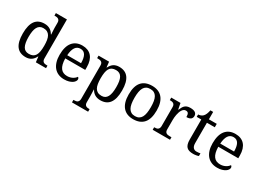

<svg xmlns="http://www.w3.org/2000/svg" viewBox="-30 -1645 3757 2770"><g transform="rotate(30 1849.0 -260.0)"><path d="M505.9 -109.9Q505.9 -87.9 512.5 -74.5Q519 -61 530.3 -53.7Q541.5 -46.4 556.4 -44.2Q571.3 -42 587.9 -42H596.2V0H426.8L416 -89.8H412.1Q400.9 -66.9 386.5 -48.6Q372.1 -30.3 353.5 -17.3Q335 -4.4 311.5 2.7Q288.1 9.8 258.8 9.8Q209.5 9.8 171.4 -6.6Q133.3 -22.9 107.4 -56.9Q81.5 -90.8 68.4 -143.1Q55.2 -195.3 55.2 -267.1Q55.2 -339.4 68.4 -392.1Q81.5 -444.8 107.4 -479Q133.3 -513.2 171.4 -529.5Q209.5 -545.9 258.8 -545.9Q287.6 -545.9 311 -539.6Q334.5 -533.2 353.3 -521.5Q372.1 -509.8 386.7 -493.7Q401.4 -477.5 412.1 -458H418Q416.5 -482.4 415 -503.9Q414.1 -522.5 413.1 -540.8Q412.1 -559.1 412.1 -567.9V-649.9Q412.1 -671.9 405.5 -685.3Q398.9 -698.7 387.7 -706.1Q376.5 -713.4 361.6 -715.6Q346.7 -717.8 330.1 -717.8H321.8V-759.8H505.9ZM275.9 -54.2Q314.9 -54.2 341.1 -67.1Q367.2 -80.1 383.1 -106.4Q398.9 -132.8 405.5 -172.9Q412.1 -212.9 412.1 -267.1Q412.1 -319.3 405.5 -359.4Q398.9 -399.4 383.1 -426.5Q367.2 -453.6 340.8 -467.8Q314.5 -481.9 274.9 -481.9Q242.2 -481.9 218.8 -467.8Q195.3 -453.6 180.4 -426.3Q165.5 -398.9 158.7 -358.6Q151.9 -318.4 151.9 -266.1Q151.9 -159.7 180.7 -106.9Q209.5 -54.2 275.9 -54.2Z M888.7 -492.2Q833 -492.2 803 -447Q772.9 -401.9 767.6 -314.9H997.6Q997.6 -354.5 991.7 -387.2Q985.8 -419.9 973.1 -443.4Q960.4 -466.8 939.7 -479.5Q918.9 -492.2 888.7 -492.2ZM900.9 9.8Q846.7 9.8 803.5 -8.5Q760.3 -26.9 730.5 -62Q700.7 -97.2 684.8 -148.2Q668.9 -199.2 668.9 -264.2Q668.9 -404.3 726.6 -475.1Q784.2 -545.9 890.6 -545.9Q939 -545.9 977.5 -530.8Q1016.1 -515.6 1043 -485.6Q1069.8 -455.6 1084.2 -410.9Q1098.6 -366.2 1098.6 -307.1V-261.2H765.6Q766.6 -206.5 776.6 -167.2Q786.6 -127.9 805.4 -102.5Q824.2 -77.1 851.6 -65.2Q878.9 -53.2 914.6 -53.2Q940.4 -53.2 962.6 -59.1Q984.9 -64.9 1002.9 -74.7Q1021 -84.5 1034.9 -96.9Q1048.8 -109.4 1057.6 -123Q1064.5 -120.1 1070.6 -110.8Q1076.7 -101.6 1076.7 -88.9Q1076.7 -73.7 1065.9 -56.4Q1055.2 -39.1 1033.2 -24.4Q1011.2 -9.8 978.3 0Q945.3 9.8 900.9 9.8Z M1486.8 -481.9Q1447.8 -481.9 1421.6 -469Q1395.5 -456.1 1379.9 -429.7Q1364.3 -403.3 1357.7 -363.3Q1351.1 -323.2 1351.1 -269Q1351.1 -216.8 1357.7 -176.8Q1364.3 -136.7 1380.1 -109.4Q1396 -82 1422.1 -68.1Q1448.2 -54.2 1487.8 -54.2Q1521 -54.2 1544.2 -68.1Q1567.4 -82 1582.3 -109.4Q1597.2 -136.7 1604 -177Q1610.8 -217.3 1610.8 -270Q1610.8 -323.2 1604 -363Q1597.2 -402.8 1582.3 -429.2Q1567.4 -455.6 1543.7 -468.8Q1520 -481.9 1486.8 -481.9ZM1708 -269Q1708 -196.8 1694.6 -144Q1681.2 -91.3 1655.3 -57.1Q1629.4 -22.9 1591.3 -6.6Q1553.2 9.8 1503.9 9.8Q1475.1 9.8 1451.7 3.4Q1428.2 -2.9 1409.4 -14.6Q1390.6 -26.4 1376.2 -42.5Q1361.8 -58.6 1351.1 -78.1H1347.2Q1348.1 -52.2 1349.1 -29.8Q1349.6 -20.5 1349.9 -10.5Q1350.1 -0.5 1350.3 8.3Q1350.6 17.1 1350.8 24.2Q1351.1 31.2 1351.1 35.2V130.9Q1351.1 152.8 1357.7 166.3Q1364.3 179.7 1375.5 186.8Q1386.7 193.8 1401.6 196Q1416.5 198.2 1433.1 198.2H1436V240.2H1167V198.2H1174.8Q1191.9 198.2 1206.8 195.8Q1221.7 193.4 1232.7 185.8Q1243.7 178.2 1250.2 163.8Q1256.8 149.4 1256.8 126V-425.8Q1256.8 -447.8 1250.2 -461.2Q1243.7 -474.6 1232.4 -481.9Q1221.2 -489.3 1206.3 -491.7Q1191.4 -494.1 1174.8 -494.1H1162.1V-536.1H1336.9L1347.2 -445.8H1351.1Q1362.3 -468.8 1376.5 -487.3Q1390.6 -505.9 1409.2 -518.8Q1427.7 -531.7 1451.2 -538.8Q1474.6 -545.9 1503.9 -545.9Q1553.2 -545.9 1591.3 -529.5Q1629.4 -513.2 1655.3 -479.2Q1681.2 -445.3 1694.6 -393.1Q1708 -340.8 1708 -269Z M2284.7 -269Q2284.7 -127.9 2224.9 -59.1Q2165 9.8 2049.8 9.8Q1995.6 9.8 1952.6 -7.3Q1909.7 -24.4 1879.6 -59.1Q1849.6 -93.8 1833.7 -146.2Q1817.9 -198.7 1817.9 -269Q1817.9 -409.2 1877.2 -477.5Q1936.5 -545.9 2052.7 -545.9Q2106.9 -545.9 2149.9 -529.1Q2192.9 -512.2 2222.9 -477.8Q2252.9 -443.4 2268.8 -391.4Q2284.7 -339.4 2284.7 -269ZM1914.6 -269Q1914.6 -213.4 1921.9 -170.9Q1929.2 -128.4 1945.6 -99.9Q1961.9 -71.3 1988 -56.6Q2014.2 -42 2051.8 -42Q2089.4 -42 2115.2 -56.6Q2141.1 -71.3 2157.2 -99.9Q2173.3 -128.4 2180.4 -170.9Q2187.5 -213.4 2187.5 -269Q2187.5 -324.7 2180.2 -366.7Q2172.9 -408.7 2156.7 -436.8Q2140.6 -464.8 2114.5 -479Q2088.4 -493.2 2050.8 -493.2Q2013.2 -493.2 1987.3 -479Q1961.4 -464.8 1945.3 -436.8Q1929.2 -408.7 1921.9 -366.7Q1914.6 -324.7 1914.6 -269Z M2661.6 0H2373V-42H2376Q2393.1 -42 2408 -44.4Q2422.9 -46.9 2433.8 -54.4Q2444.8 -62 2451.4 -76.2Q2458 -90.3 2458 -113.8V-425.8Q2458 -447.8 2451.4 -461.2Q2444.8 -474.6 2433.6 -481.9Q2422.4 -489.3 2407.5 -491.7Q2392.6 -494.1 2376 -494.1H2373V-536.1H2526.9L2545.9 -437H2550.8Q2560.5 -459.5 2570.8 -479.2Q2581.1 -499 2595.9 -513.9Q2610.8 -528.8 2632.8 -537.4Q2654.8 -545.9 2688 -545.9Q2742.7 -545.9 2769.3 -526.9Q2795.9 -507.8 2795.9 -473.1Q2795.9 -457.5 2790.8 -444.3Q2785.6 -431.2 2774.4 -421.6Q2763.2 -412.1 2745.6 -407Q2728 -401.9 2702.6 -401.9Q2702.6 -443.4 2690.9 -461.7Q2679.2 -480 2649.9 -480Q2631.3 -480 2616.7 -469.5Q2602.1 -459 2591.1 -441.7Q2580.1 -424.3 2572.5 -401.9Q2564.9 -379.4 2560.3 -355.7Q2555.7 -332 2553.7 -308.6Q2551.8 -285.2 2551.8 -266.1V-108.9Q2551.8 -86.9 2558.3 -73.5Q2564.9 -60.1 2576.2 -53.2Q2587.4 -46.4 2602.3 -44.2Q2617.2 -42 2633.8 -42H2661.6Z M3076.2 -43Q3094.2 -43 3109.4 -44.9Q3124.5 -46.9 3140.1 -49.8V-5.9Q3133.8 -2.9 3123.5 0Q3113.3 2.9 3101.3 5.1Q3089.4 7.3 3076.2 8.5Q3063 9.8 3051.3 9.8Q3013.2 9.8 2985.8 1.7Q2958.5 -6.3 2940.9 -24.4Q2923.3 -42.5 2914.8 -72.3Q2906.2 -102.1 2906.2 -145V-479H2830.1V-519Q2848.1 -519 2869.9 -526.4Q2891.6 -533.7 2908.2 -550.8Q2925.3 -569.3 2935.8 -595Q2946.3 -620.6 2954.1 -659.2H3000V-536.1H3130.9V-479H3000V-142.1Q3000 -90.8 3020.8 -66.9Q3041.5 -43 3076.2 -43Z M3438 -492.2Q3382.3 -492.2 3352.3 -447Q3322.3 -401.9 3316.9 -314.9H3546.9Q3546.9 -354.5 3541 -387.2Q3535.2 -419.9 3522.5 -443.4Q3509.8 -466.8 3489 -479.5Q3468.3 -492.2 3438 -492.2ZM3450.2 9.8Q3396 9.8 3352.8 -8.5Q3309.6 -26.9 3279.8 -62Q3250 -97.2 3234.1 -148.2Q3218.3 -199.2 3218.3 -264.2Q3218.3 -404.3 3275.9 -475.1Q3333.5 -545.9 3439.9 -545.9Q3488.3 -545.9 3526.9 -530.8Q3565.4 -515.6 3592.3 -485.6Q3619.1 -455.6 3633.5 -410.9Q3647.9 -366.2 3647.9 -307.1V-261.2H3314.9Q3315.9 -206.5 3325.9 -167.2Q3335.9 -127.9 3354.7 -102.5Q3373.5 -77.1 3400.9 -65.2Q3428.2 -53.2 3463.9 -53.2Q3489.7 -53.2 3512 -59.1Q3534.2 -64.9 3552.2 -74.7Q3570.3 -84.5 3584.2 -96.9Q3598.1 -109.4 3606.9 -123Q3613.8 -120.1 3619.9 -110.8Q3626 -101.6 3626 -88.9Q3626 -73.7 3615.2 -56.4Q3604.5 -39.1 3582.5 -24.4Q3560.5 -9.8 3527.6 0Q3494.6 9.8 3450.2 9.8Z"/></g></svg>

Font: Sahl Naskh
Style: Regular
Weight: 400
Designer: Pascal Zoghbi
Version: Version 1.001